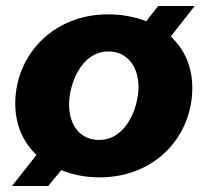

<svg xmlns="http://www.w3.org/2000/svg" viewBox="-20 -580 694 642"><path d="M313 13C502 13 623 -127 623 -286C623 -358 596 -416 551 -458L631 -560H509L469 -509C431 -524 387 -532 341 -532C155 -532 31 -393 31 -234C31 -160 59 -103 102 -62L20 42H141L185 -11C224 5 268 13 313 13ZM311 -112C250 -112 211 -159 211 -231C211 -298 251 -408 343 -408C400 -408 443 -364 443 -289C443 -221 403 -112 311 -112Z"/></svg>

Font: Fixel Display 20240404 ExBold
Style: Italic
Weight: 800
Italic angle: -10°
Designer: AlfaBravo + MacPaw
Foundry: Kyrylo Tkachov, Marchela Mozhyna, Serhii Makarenko, Maria Weinstein, Zakhar Kryvoshyya
Version: Version 1.211;Glyphs 3.2 (3225)